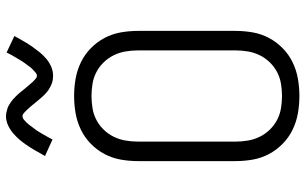

<svg xmlns="http://www.w3.org/2000/svg" viewBox="-209 -801 1018 640"><g transform="rotate(-90 300.0 -481.0)"><path d="M300 8Q271 8 242.5 3Q214 -2 188 -14.5Q162 -27 141 -47.5Q120 -68 106.5 -93.5Q93 -119 88 -147.5Q83 -176 83 -205V-530Q83 -559 88 -587.5Q93 -616 106.5 -641.5Q120 -667 141 -687.5Q162 -708 188 -720.5Q214 -733 242.5 -738Q271 -743 300 -743Q329 -743 357.5 -738Q386 -733 412 -720.5Q438 -708 459 -687.5Q480 -667 493.5 -641.5Q507 -616 512 -587.5Q517 -559 517 -530V-205Q517 -176 512 -147.5Q507 -119 493.5 -93.5Q480 -68 459 -47.5Q438 -27 412 -14.5Q386 -2 357.5 3Q329 8 300 8ZM300 -50Q321 -50 341.5 -53.5Q362 -57 380 -66.5Q398 -76 412.5 -91Q427 -106 436 -124.5Q445 -143 448.5 -163.5Q452 -184 452 -205V-530Q452 -551 448.5 -571.5Q445 -592 436 -610.5Q427 -629 412.5 -644Q398 -659 380 -668.5Q362 -678 341.5 -681.5Q321 -685 300 -685Q279 -685 258.5 -681.5Q238 -678 220 -668.5Q202 -659 187.5 -644Q173 -629 164 -610.5Q155 -592 151.5 -571.5Q148 -551 148 -530V-205Q148 -184 151.5 -163.5Q155 -143 164 -124.5Q173 -106 187.5 -91Q202 -76 220 -66.5Q238 -57 258.5 -53.5Q279 -50 300 -50ZM367 -813Q361 -813 354.5 -814Q348 -815 342.5 -817Q337 -819 331 -822Q325 -825 320 -828.5Q315 -832 310.5 -836Q306 -840 301.5 -844.5Q297 -849 293 -854Q289 -859 285 -863.5Q281 -868 277 -873Q273 -878 268.5 -883.5Q264 -889 260 -893.5Q256 -898 252 -902Q248 -906 243 -910.5Q238 -915 233 -915Q227 -915 222.5 -911.5Q218 -908 212.5 -902.5Q207 -897 204.5 -893.5Q202 -890 199 -886Q196 -882 192.5 -877.5Q189 -873 185.5 -868Q182 -863 178.5 -857Q175 -851 171 -844Q167 -837 163 -830Q159 -823 155 -815L100 -840Q110 -858 119 -873.5Q128 -889 137 -902Q146 -915 154.5 -925Q163 -935 175 -945.5Q187 -956 202 -963Q217 -970 233 -970Q239 -970 245.5 -968.5Q252 -967 257.5 -965.5Q263 -964 269 -960.5Q275 -957 280 -953.5Q285 -950 289.5 -946Q294 -942 298.5 -937.5Q303 -933 307 -928.5Q311 -924 315 -919Q319 -914 323 -909Q327 -904 331.5 -899Q336 -894 340 -889Q344 -884 348 -880Q352 -876 357 -871.5Q362 -867 367 -867Q373 -867 377.5 -871Q382 -875 387.5 -880Q393 -885 395.5 -888.5Q398 -892 401 -896Q404 -900 407.5 -904.5Q411 -909 414.5 -914.5Q418 -920 421.5 -926Q425 -932 429 -938.5Q433 -945 437 -952.5Q441 -960 445 -968L500 -942Q490 -924 481 -908.5Q472 -893 463 -880.5Q454 -868 445.5 -857.5Q437 -847 425 -836.5Q413 -826 398 -819.5Q383 -813 367 -813Z"/></g></svg>

Font: Iosevka Light Extended
Style: Regular
Weight: 300
Width: 7
Monospace: yes
Designer: Belleve Invis
Foundry: Belleve Invis
Version: Version 32.5.0; ttfautohint (v1.8.4)